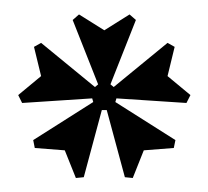

<svg xmlns="http://www.w3.org/2000/svg" viewBox="-20 -837 293 270"><path d="M120 -713.3H133.3L171.1 -808.9L162.2 -816.7L126.7 -794.4L91.1 -816.7L82.2 -808.9ZM113.3 -698.9 117.8 -711.1 37.8 -776.7 27.8 -771.1 37.8 -730 5.6 -703.3 11.1 -692.2ZM124.4 -686.7 114.4 -695.6 26.7 -640 28.9 -628.9 71.1 -625.6 86.7 -586.7 97.8 -587.8ZM215.6 -776.7 135.6 -711.1 140 -698.9 242.2 -692.2 247.8 -703.3 215.6 -730 225.6 -771.1ZM226.7 -640 138.9 -695.6 128.9 -686.7 155.6 -587.8 166.7 -586.7 182.2 -625.6 224.4 -628.9ZM146.7 -708.9 126.7 -725.6V-682.2H138.9ZM126.7 -682.2V-725.6L106.7 -708.9L114.4 -682.2Z"/></svg>

Font: Le Murmure
Style: Regular
Weight: 600
Width: 2
Designer: Jeremy Landes, Alexander Slobzheninov (Cyrillic)
Foundry: Velvetyne Type Foundry
Version: Version 1.0